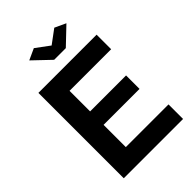

<svg xmlns="http://www.w3.org/2000/svg" viewBox="-264 -1022 1129 1129"><g transform="rotate(-45 300.5 -457.5)"><path d="M241 -915 326 -852 411 -915 480 -883 374 -782H277L171 -883ZM567 -121V0H74V-710H558V-589H212V-418H511V-306H212V-121Z"/></g></svg>

Font: IngvarSans
Style: Bold
Weight: 700
Version: Version 3.000